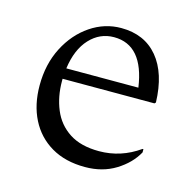

<svg xmlns="http://www.w3.org/2000/svg" viewBox="-77 -539 637 628"><g transform="rotate(15 241.5 -225.0)"><path d="M262 10Q195 10 147.5 -18Q100 -46 75 -95.5Q50 -145 50 -210Q50 -282 79 -338.5Q108 -395 156 -427.5Q204 -460 260 -460Q339 -460 384 -406Q429 -352 432 -254L428 -250H117Q117 -246 117 -242Q117 -190 135 -146.5Q153 -103 192 -77.5Q231 -52 293 -52Q367 -52 429 -96H432V-85Q410 -45 365.5 -17.5Q321 10 262 10ZM245 -425Q197 -425 163 -388.5Q129 -352 120 -286H364Q344 -425 245 -425Z"/></g></svg>

Font: Spectral Light
Style: Regular
Weight: 300
Designer: Jean-Baptiste Levee
Foundry: Production Type
Version: Version 2.001